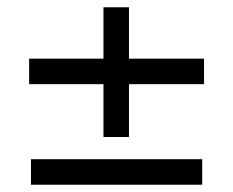

<svg xmlns="http://www.w3.org/2000/svg" viewBox="-20 -548 640 527"><path d="M264 -172V-317H60V-387H264V-528H334V-387H540V-317H334V-172ZM65 -41V-111H535V-41Z"/></svg>

Font: Wittgenstein Medium
Style: Regular
Weight: 500
Designer: Jörg Drees
Foundry: Jörg Drees
Version: Version 1.500